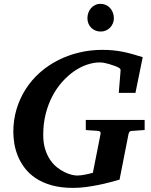

<svg xmlns="http://www.w3.org/2000/svg" viewBox="-20 -941 770 978"><path d="M648.9 -273.9Q642.1 -272.9 639.4 -269.3Q636.7 -265.6 634.8 -258.8L588.9 -25.9Q567.9 -20 540.5 -12.7Q513.2 -5.4 481.9 1Q450.7 7.3 417.7 11.7Q384.8 16.1 353 16.1Q289.1 16.1 241.7 2.4Q194.3 -11.2 160.6 -34.2Q127 -57.1 105 -86.7Q83 -116.2 70.3 -147.9Q57.6 -179.7 52.7 -211.2Q47.9 -242.7 47.9 -269Q47.9 -331.1 64.7 -386.2Q81.5 -441.4 111.6 -488Q141.6 -534.7 183.3 -571.5Q225.1 -608.4 275.4 -634Q325.7 -659.7 382.8 -673.3Q439.9 -687 500 -687Q528.3 -687 553 -684.8Q577.6 -682.6 601.8 -678Q626 -673.3 651.4 -666.3Q676.8 -659.2 707 -649.9L669.9 -467.8H585L594.2 -581.1Q595.2 -589.8 586.7 -595Q578.1 -600.1 567.9 -604Q563 -605.5 554.4 -608.6Q545.9 -611.8 534.9 -615Q523.9 -618.2 511.7 -620.6Q499.5 -623 487.8 -623Q457 -623 423.8 -611.8Q390.6 -600.6 358.6 -578.9Q326.7 -557.1 297.9 -525.1Q269 -493.2 247.3 -452.1Q225.6 -411.1 212.9 -361.3Q200.2 -311.5 200.2 -253.9Q200.2 -213.4 209.7 -182.4Q219.2 -151.4 234.6 -128.2Q250 -105 269.3 -89.6Q288.6 -74.2 307.9 -64.7Q327.1 -55.2 344.2 -51Q361.3 -46.9 373 -46.9Q382.8 -46.9 394 -48.3Q405.3 -49.8 416 -52Q426.8 -54.2 436.5 -56.6Q446.3 -59.1 453.1 -61L492.2 -258.8Q493.7 -268.1 489.3 -271Q484.9 -273.9 473.1 -274.9Q464.4 -274.9 455.1 -275.9Q446.8 -276.4 436.8 -277.1Q426.8 -277.8 417 -278.8V-330.1H716.8V-278.8ZM560.1 -848.1Q560.1 -834.5 554.9 -822Q549.8 -809.6 540.8 -800.3Q531.7 -791 519.5 -785.6Q507.3 -780.3 493.2 -780.3Q478.5 -780.3 466.1 -785.4Q453.6 -790.5 444.6 -799.6Q435.5 -808.6 430.4 -821Q425.3 -833.5 425.3 -848.1Q425.3 -863.3 430.2 -876.5Q435.1 -889.6 443.8 -899.7Q452.6 -909.7 464.8 -915.5Q477.1 -921.4 492.2 -921.4Q506.8 -921.4 519.3 -915.8Q531.7 -910.2 540.8 -900.1Q549.8 -890.1 554.9 -876.7Q560.1 -863.3 560.1 -848.1Z"/></svg>

Font: Charis SIL Phon
Style: Bold Italic
Weight: 700
Italic angle: -11°
Foundry: SIL International
Version: Version 5.000